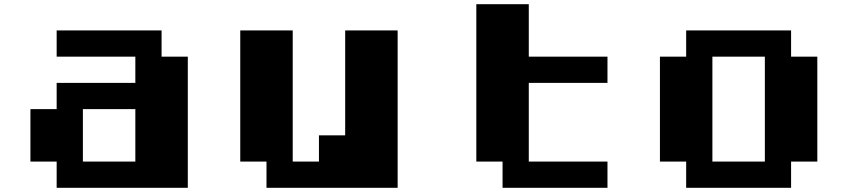

<svg xmlns="http://www.w3.org/2000/svg" viewBox="-20 -895 4040 915"><path d="M250 -750H750V-625H875V0H250V-125H125V-375H250V-500H625V-625H250ZM375 -375V-125H625V-375Z M1125 -750H1375V-125H1500V-250H1625V-750H1875V0H1250V-125H1125Z M2250 -875H2500V-625H2875V-500H2500V-125H2875V0H2375V-125H2250Z M3250 -750H3750V-625H3875V-125H3750V0H3250V-125H3125V-625H3250ZM3375 -625V-125H3625V-625Z"/></svg>

Font: Dogica
Style: Bold
Weight: 700
Monospace: yes
Designer: Roberto Mocci
Version: Version 001.000